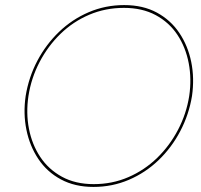

<svg xmlns="http://www.w3.org/2000/svg" viewBox="-20 -728 791 756"><path d="M92 -350Q82 -283 94 -221Q106 -159 138.5 -110Q171 -61 224 -32Q277 -3 349 -3Q422 -3 485.5 -30.5Q549 -58 598.5 -106Q648 -154 681 -217Q714 -280 725 -350Q735 -417 723 -479.5Q711 -542 678.5 -591Q646 -640 593 -668.5Q540 -697 468 -697Q395 -697 331.5 -670Q268 -643 218.5 -595Q169 -547 136 -484Q103 -421 92 -350ZM81 -350Q93 -424 127 -488.5Q161 -553 212.5 -602.5Q264 -652 329.5 -680Q395 -708 469 -708Q543 -708 597.5 -678.5Q652 -649 686 -598.5Q720 -548 733 -484Q746 -420 736 -350Q724 -277 690 -212Q656 -147 604.5 -97.5Q553 -48 487.5 -20Q422 8 348 8Q275 8 220 -21.5Q165 -51 131 -102Q97 -153 84 -217Q71 -281 81 -350Z"/></svg>

Font: Jost Thin
Style: Italic
Weight: 200
Italic angle: -5°
Version: Version 3.710